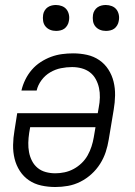

<svg xmlns="http://www.w3.org/2000/svg" viewBox="-20 -742 540 770"><path d="M202 8Q173 8 145.5 2Q118 -4 96 -19Q74 -34 59.5 -56.5Q45 -79 38.5 -105.5Q32 -132 32.5 -160.5Q33 -189 38 -218L49 -288H372L376 -311Q380 -331 380.5 -351Q381 -371 377 -389.5Q373 -408 364 -424.5Q355 -441 340.5 -452Q326 -463 307.5 -468Q289 -473 269 -473Q247 -473 224.5 -468.5Q202 -464 181.5 -452Q161 -440 146.5 -420.5Q132 -401 127 -379H66Q71 -401 81.5 -422.5Q92 -444 107.5 -462Q123 -480 143 -493Q163 -506 184.5 -514Q206 -522 228.5 -525Q251 -528 273 -528Q302 -528 329 -522Q356 -516 378 -501Q400 -486 414.5 -463.5Q429 -441 435.5 -414.5Q442 -388 441.5 -359.5Q441 -331 436 -302L416 -182Q412 -157 404 -132.5Q396 -108 381.5 -85Q367 -62 346.5 -43.5Q326 -25 302 -13Q278 -1 252.5 3.5Q227 8 202 8ZM202 -47Q220 -47 239 -51Q258 -55 275.5 -64.5Q293 -74 307.5 -88Q322 -102 331.5 -119Q341 -136 347 -154.5Q353 -173 356 -191L363 -232H101L97 -209Q94 -189 93.5 -169.5Q93 -150 96.5 -131.5Q100 -113 108.5 -96.5Q117 -80 131 -68.5Q145 -57 163.5 -52Q182 -47 202 -47ZM405 -618Q392 -618 381 -622.5Q370 -627 362.5 -636Q355 -645 353 -657.5Q351 -670 353 -683Q354 -691 359 -699.5Q364 -708 371.5 -713Q379 -718 387.5 -720Q396 -722 404 -722Q417 -722 428.5 -717.5Q440 -713 447 -704Q454 -695 456.5 -682.5Q459 -670 456 -657Q455 -649 450 -640.5Q445 -632 438 -627Q431 -622 422 -620Q413 -618 405 -618ZM205 -618Q192 -618 181 -622.5Q170 -627 162.5 -636Q155 -645 153 -657.5Q151 -670 153 -683Q154 -691 159 -699.5Q164 -708 171.5 -713Q179 -718 187.5 -720Q196 -722 204 -722Q217 -722 228.5 -717.5Q240 -713 247 -704Q254 -695 256.5 -682.5Q259 -670 256 -657Q255 -649 250 -640.5Q245 -632 238 -627Q231 -622 222 -620Q213 -618 205 -618Z"/></svg>

Font: Iosevka Light Oblique
Style: Regular
Weight: 300
Italic angle: -9°
Monospace: yes
Designer: Belleve Invis
Foundry: Belleve Invis
Version: Version 32.5.0; ttfautohint (v1.8.4)